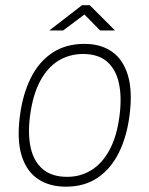

<svg xmlns="http://www.w3.org/2000/svg" viewBox="-20 -692 562 722"><path d="M227.5 10Q165.5 10 122.5 -19Q79.5 -48 61.2 -107.2Q43 -166.5 55 -257Q65.5 -338 95.8 -398.8Q126 -459.5 176.5 -493.2Q227 -527 297.5 -527Q359 -527 401 -497.8Q443 -468.5 461 -408.8Q479 -349 467 -257Q456.5 -177 426.5 -117Q396.5 -57 347 -23.5Q297.5 10 227.5 10ZM232.5 -27Q282.5 -27 323.2 -52Q364 -77 391.8 -128Q419.5 -179 429.5 -257Q438.5 -326.5 427.2 -378.8Q416 -431 382.8 -460Q349.5 -489 292.5 -489Q241.5 -489 200.2 -464Q159 -439 131.2 -387.5Q103.5 -336 93 -257Q84 -188 95.5 -136.2Q107 -84.5 141 -55.8Q175 -27 232.5 -27ZM165.5 -577.5 288.5 -672.5H317.5L412.5 -577.5H356.5L297.5 -637.5L217.5 -577.5Z"/></svg>

Font: Public Sans Thin
Style: Italic
Weight: 100
Italic angle: -8°
Designer: The Public Sans project authors (U.S. Web Design System). Libre Franklin designed by Pablo Impallari and Rodrigo Fuenzal
Version: Version 2.000